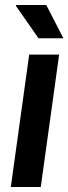

<svg xmlns="http://www.w3.org/2000/svg" viewBox="-20 -743 272 763"><path d="M23 0 96 -526H215L142 0ZM133 -591 43 -720 44 -723H164L232 -591Z"/></svg>

Font: Archivo Narrow
Style: Bold Italic
Weight: 700
Italic angle: -8°
Designer: Hector Gatti
Foundry: Omnibus-Type
Version: Version 3.002